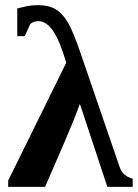

<svg xmlns="http://www.w3.org/2000/svg" viewBox="-20 -724 534 744"><path d="M11.7 0V-24.4L236.8 -481L223.6 -522Q183.6 -642.1 128.4 -642.1Q111.3 -642.1 97.2 -630.9L76.2 -584H46.9V-691.4Q57.6 -693.8 66.7 -696Q75.7 -698.2 84.7 -700.2Q93.8 -702.1 103.8 -703.1Q113.8 -704.1 127.4 -704.1Q168.5 -704.1 195.3 -688.2Q222.2 -672.4 243.2 -636.5Q264.2 -600.6 292.5 -517.1L443.8 -76.2Q455.1 -42 494.1 -31.7V0H396L289.6 -321.3Q281.2 -298.8 265.6 -258.5Q250 -218.3 154.8 0Z"/></svg>

Font: Tinos
Style: Bold
Weight: 700
Designer: Steve Matteson
Foundry: Monotype Imaging Inc.
Version: Version 1.23